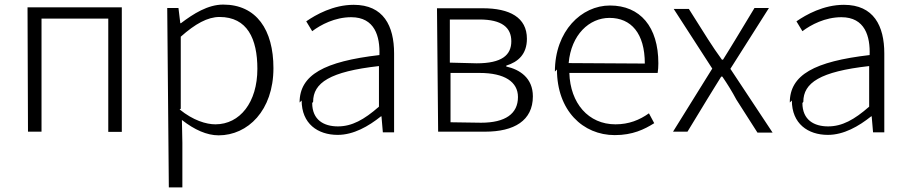

<svg xmlns="http://www.w3.org/2000/svg" viewBox="-20 -564 3965 837"><path d="M102 10H161V-483H452V11H511V-532H100Z M716 253H775V58L773 -41C828 2 882 26 933 26C1060 26 1172 -82 1172 -267C1172 -434 1098 -544 953 -544C886 -544 823 -504 769 -463H766L758 -529H709ZM768 -90V-404C831 -460 885 -490 937 -490C1058 -490 1102 -395 1102 -264C1102 -118 1026 -22 919 -22C879 -22 822 -39 763 -87Z M1295 -126C1295 -25 1365 24 1452 24C1521 24 1586 -13 1641 -57H1643L1649 13H1698V-331C1698 -451 1652 -543 1522 -543C1433 -543 1357 -500 1315 -471L1341 -428C1378 -456 1440 -489 1511 -489C1614 -489 1637 -405 1634 -324C1394 -296 1286 -238 1286 -117ZM1345 -120C1345 -203 1418 -252 1632 -276V-99C1567 -42 1514 -13 1453 -13C1392 -13 1341 -41 1341 -115Z M1890 10H2095C2221 10 2303 -38 2303 -144C2303 -224 2246 -261 2187 -274V-278C2239 -294 2277 -328 2277 -395C2277 -488 2202 -528 2084 -528H1885ZM1944 -31V-246H2071C2180 -246 2238 -207 2238 -141C2238 -68 2183 -29 2077 -29ZM1941 -291V-479H2070C2168 -479 2209 -444 2209 -384C2209 -324 2168 -288 2058 -288Z M2408 -261C2408 -82 2521 25 2660 25C2738 25 2789 0 2832 -27L2809 -70C2768 -41 2722 -22 2663 -22C2545 -22 2466 -114 2462 -246H2847C2849 -259 2850 -273 2850 -288C2850 -447 2771 -540 2639 -540C2515 -540 2399 -429 2399 -252ZM2459 -289C2470 -413 2549 -486 2637 -486C2731 -486 2791 -419 2791 -287Z M2914 10H2977L3064 -133C3085 -166 3104 -199 3124 -230H3129C3151 -198 3172 -164 3190 -130L3282 14H3348L3164 -264L3332 -529H3269L3188 -395C3169 -364 3151 -334 3132 -304H3127C3106 -333 3086 -362 3067 -392L2983 -525H2917L3085 -265Z M3432 -126C3432 -25 3502 24 3589 24C3658 24 3723 -13 3778 -57H3780L3786 13H3835V-331C3835 -451 3789 -543 3659 -543C3570 -543 3494 -500 3452 -471L3478 -428C3515 -456 3577 -489 3648 -489C3751 -489 3774 -405 3771 -324C3531 -296 3423 -238 3423 -117ZM3482 -120C3482 -203 3555 -252 3769 -276V-99C3704 -42 3651 -13 3590 -13C3529 -13 3478 -41 3478 -115Z"/></svg>

Font: GenEiGothic-pro-Light
Style: Regular
Weight: 300
Designer: Ryoko NISHIZUKA (kana & ideographs); Paul D. Hunt (Latin, Greek & Cyrillic); Wenlong ZHANG (bopomofo); Sandoll Communica
Foundry: Adobe Systems Incorporated; o_tamon
Version: Version 1.000.140830